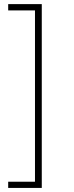

<svg xmlns="http://www.w3.org/2000/svg" viewBox="-20 -818 362 938"><path d="M184.1 -797.9V100.1H20V69.8H150.9V-767.1H20V-797.9Z"/></svg>

Font: BioRhyme ExtraLight
Style: Regular
Weight: 275
Designer: Aoife Mooney
Foundry: Aoife Mooney Type
Version: Version 1.500;PS 001.500;hotconv 1.0.88;makeotf.lib2.5.64775